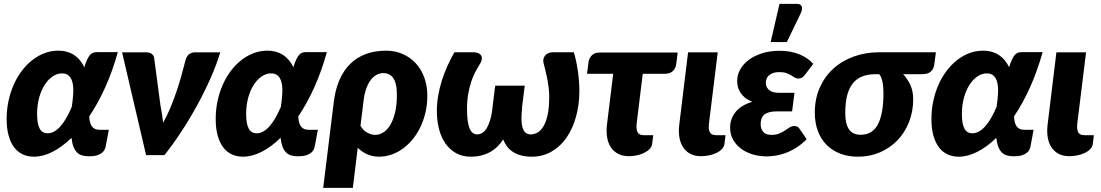

<svg xmlns="http://www.w3.org/2000/svg" viewBox="-20 -782 5551 968"><path d="M513 -44.5Q511.5 -36 507 -27Q502.5 -18 493.2 -10.8Q484 -3.5 468.8 1.2Q453.5 6 429.5 6Q409 6 393.8 1.5Q378.5 -3 367.8 -14Q357 -25 350.2 -42.8Q343.5 -60.5 340.5 -87Q293 -41 244.8 -16.5Q196.5 8 151 8Q121 8 95.8 -3.2Q70.5 -14.5 52.2 -38Q34 -61.5 23.8 -97.2Q13.5 -133 13.5 -182.5Q13.5 -229.5 23 -273.5Q32.5 -317.5 49.5 -355.8Q66.5 -394 90.5 -425.5Q114.5 -457 143.5 -479.5Q172.5 -502 205.2 -514.2Q238 -526.5 273.5 -526.5Q298 -526.5 318.5 -520.5Q339 -514.5 355.2 -503.5Q371.5 -492.5 384 -477Q396.5 -461.5 405 -443Q412.5 -467 419.5 -481.8Q426.5 -496.5 433.8 -504.8Q441 -513 449 -516Q457 -519 467 -519H574Q547 -422.5 510.5 -341.5Q474 -260.5 430 -195.5Q430.5 -180.5 433.2 -168Q436 -155.5 442 -146.5Q448 -137.5 458 -132.5Q468 -127.5 483 -127.5H528.5ZM220.5 -110Q252 -110 282.8 -143Q313.5 -176 342 -243.5Q347 -277 349 -307.5Q351 -338 346.5 -361.2Q342 -384.5 329.2 -398.2Q316.5 -412 292.5 -412Q267.5 -412 245 -396.5Q222.5 -381 205 -353.8Q187.5 -326.5 177.2 -288.8Q167 -251 167 -206.5Q167 -158 179.8 -134Q192.5 -110 220.5 -110Z M1090.5 -518Q1072 -456.5 1041.5 -387.5Q1011 -318.5 973.2 -249.8Q935.5 -181 893.2 -116.8Q851 -52.5 809 0H716.5L595.5 -518H719Q735 -518 744.8 -510.5Q754.5 -503 757 -491.5L789 -250.5Q793.5 -228 796.8 -206.5Q800 -185 802.5 -163.5Q822.5 -199 839.2 -239.2Q856 -279.5 870 -320.8Q884 -362 895 -402Q906 -442 915 -477.5Q921 -500 934 -509Q947 -518 961.5 -518Z M1567 -44.5Q1565.5 -36 1561 -27Q1556.5 -18 1547.2 -10.8Q1538 -3.5 1522.8 1.2Q1507.5 6 1483.5 6Q1463 6 1447.8 1.5Q1432.5 -3 1421.8 -14Q1411 -25 1404.2 -42.8Q1397.5 -60.5 1394.5 -87Q1347 -41 1298.8 -16.5Q1250.5 8 1205 8Q1175 8 1149.8 -3.2Q1124.5 -14.5 1106.2 -38Q1088 -61.5 1077.8 -97.2Q1067.5 -133 1067.5 -182.5Q1067.5 -229.5 1077 -273.5Q1086.5 -317.5 1103.5 -355.8Q1120.5 -394 1144.5 -425.5Q1168.5 -457 1197.5 -479.5Q1226.5 -502 1259.2 -514.2Q1292 -526.5 1327.5 -526.5Q1352 -526.5 1372.5 -520.5Q1393 -514.5 1409.2 -503.5Q1425.5 -492.5 1438 -477Q1450.5 -461.5 1459 -443Q1466.5 -467 1473.5 -481.8Q1480.5 -496.5 1487.8 -504.8Q1495 -513 1503 -516Q1511 -519 1521 -519H1628Q1601 -422.5 1564.5 -341.5Q1528 -260.5 1484 -195.5Q1484.5 -180.5 1487.2 -168Q1490 -155.5 1496 -146.5Q1502 -137.5 1512 -132.5Q1522 -127.5 1537 -127.5H1582.5ZM1274.5 -110Q1306 -110 1336.8 -143Q1367.5 -176 1396 -243.5Q1401 -277 1403 -307.5Q1405 -338 1400.5 -361.2Q1396 -384.5 1383.2 -398.2Q1370.5 -412 1346.5 -412Q1321.5 -412 1299 -396.5Q1276.5 -381 1259 -353.8Q1241.5 -326.5 1231.2 -288.8Q1221 -251 1221 -206.5Q1221 -158 1233.8 -134Q1246.5 -110 1274.5 -110Z M1663 -269Q1670.5 -330.5 1691.2 -378.5Q1712 -426.5 1745.2 -459.5Q1778.5 -492.5 1824.2 -509.5Q1870 -526.5 1927.5 -526.5Q1971.5 -526.5 2009.2 -510.2Q2047 -494 2074.8 -464.5Q2102.5 -435 2118.5 -392.8Q2134.5 -350.5 2134.5 -299Q2134.5 -256.5 2125.5 -217Q2116.5 -177.5 2100.5 -143.5Q2084.5 -109.5 2062 -81.5Q2039.5 -53.5 2012.2 -33.5Q1985 -13.5 1954.2 -2.8Q1923.5 8 1890.5 8Q1858.5 8 1831.8 -4Q1805 -16 1783.5 -37L1759 165H1609.5ZM1797.5 -147.5Q1812 -123 1832.5 -112.5Q1853 -102 1872 -102Q1892 -102 1911.5 -113.8Q1931 -125.5 1946.5 -150.2Q1962 -175 1971.5 -213.2Q1981 -251.5 1981 -305Q1981 -334 1976.2 -354.8Q1971.5 -375.5 1962.5 -388.5Q1953.5 -401.5 1940.8 -407.5Q1928 -413.5 1912.5 -413.5Q1896 -413.5 1880 -405.5Q1864 -397.5 1850.5 -380.5Q1837 -363.5 1827.2 -337.2Q1817.5 -311 1813 -274.5Z M2385.5 -104.5Q2401 -104.5 2413.2 -113Q2425.5 -121.5 2434.5 -136.8Q2443.5 -152 2450 -173Q2456.5 -194 2460.5 -219L2476.5 -350H2625.5L2611.5 -237H2612.5Q2609 -208.5 2609 -184Q2609 -159.5 2613.5 -142Q2618 -124.5 2628 -114.5Q2638 -104.5 2655.5 -104.5Q2673 -104.5 2689.8 -113.8Q2706.5 -123 2719.8 -144.8Q2733 -166.5 2741 -203Q2749 -239.5 2749 -294Q2749 -319 2745.5 -345.2Q2742 -371.5 2737.2 -394Q2732.5 -416.5 2728.2 -433.2Q2724 -450 2722.5 -456Q2717 -473.5 2720.2 -485.5Q2723.5 -497.5 2731 -504.8Q2738.5 -512 2748 -515.2Q2757.5 -518.5 2765 -518.5H2873Q2879.5 -497.5 2884.8 -472.5Q2890 -447.5 2893.8 -421.5Q2897.5 -395.5 2899.2 -370.2Q2901 -345 2901 -323.5Q2901 -254.5 2884.2 -194Q2867.5 -133.5 2836.5 -88.5Q2805.5 -43.5 2760.8 -17.8Q2716 8 2660.5 8Q2629.5 8 2605.8 1.2Q2582 -5.5 2564.8 -17Q2547.5 -28.5 2535.8 -44.5Q2524 -60.5 2517 -79Q2505 -60.5 2489.2 -44.5Q2473.5 -28.5 2453.5 -17Q2433.5 -5.5 2408.8 1.2Q2384 8 2354 8Q2311 8 2279 -10Q2247 -28 2225.5 -59Q2204 -90 2193.2 -132Q2182.5 -174 2182.5 -222Q2182.5 -260 2189 -298.5Q2195.5 -337 2207.2 -374.5Q2219 -412 2235.2 -448.2Q2251.5 -484.5 2271 -518.5H2368.5Q2378.5 -518.5 2388.8 -515Q2399 -511.5 2404.8 -503.5Q2410.5 -495.5 2409 -482.8Q2407.5 -470 2394.5 -451.5Q2386 -437.5 2375.5 -417.5Q2365 -397.5 2356 -370.5Q2347 -343.5 2340.8 -309.2Q2334.5 -275 2334.5 -232.5Q2334.5 -195.5 2338.2 -171Q2342 -146.5 2348.8 -131.8Q2355.5 -117 2365 -110.8Q2374.5 -104.5 2385.5 -104.5Z M2947.5 -471Q2950 -489 2963.8 -503Q2977.5 -517 3002.5 -517H3396.5L3389.5 -460Q3386 -435.5 3371.2 -422.8Q3356.5 -410 3332.5 -410H3220.5L3190 -161Q3186.5 -131 3194.2 -115.8Q3202 -100.5 3225.5 -100.5H3273.5L3268 -57Q3266 -42 3254.5 -30.2Q3243 -18.5 3226 -10.5Q3209 -2.5 3189.2 1.5Q3169.5 5.5 3151 5.5Q3118.5 5.5 3095.8 -6.8Q3073 -19 3059.2 -40.2Q3045.5 -61.5 3040.8 -90.2Q3036 -119 3040 -152.5L3071.5 -410H2939.5Z M3449 -518H3598.5L3554.5 -160.5Q3551 -130.5 3558.8 -115.5Q3566.5 -100.5 3590 -100.5H3638L3632.5 -56.5Q3630.5 -41.5 3619 -29.8Q3607.5 -18 3590.5 -10.2Q3573.5 -2.5 3553.8 1.5Q3534 5.5 3515.5 5.5Q3483 5.5 3460.2 -6.5Q3437.5 -18.5 3423.8 -39.8Q3410 -61 3405.2 -90Q3400.5 -119 3404.5 -152.5Z M3661 0ZM4040 -407Q4030 -393.5 4021.8 -389.8Q4013.5 -386 4003.5 -386Q3994.5 -386 3986.8 -391Q3979 -396 3968.8 -402.2Q3958.5 -408.5 3944.5 -413.5Q3930.5 -418.5 3909 -418.5Q3877 -418.5 3859 -403.8Q3841 -389 3841 -363.5Q3841 -342.5 3857.5 -328.2Q3874 -314 3908.5 -314H3985.5L3973.5 -220.5H3896.5Q3873 -220.5 3857.2 -216Q3841.5 -211.5 3832.2 -203.2Q3823 -195 3819 -183Q3815 -171 3815 -156Q3815 -133 3827.8 -117.5Q3840.5 -102 3869 -102Q3893 -102 3909 -109Q3925 -116 3937.5 -124.2Q3950 -132.5 3960.8 -139.5Q3971.5 -146.5 3985 -146.5Q4002.5 -146.5 4010.5 -133.5L4047 -80Q4020.5 -53.5 3993 -36.5Q3965.5 -19.5 3939 -10Q3912.5 -0.5 3888.5 3Q3864.5 6.5 3846 6.5Q3809.5 6.5 3776 -3.2Q3742.5 -13 3717 -31.8Q3691.5 -50.5 3676.2 -77.2Q3661 -104 3661 -138.5Q3661 -184 3689 -218Q3717 -252 3773 -269Q3751 -277.5 3736.5 -289.2Q3722 -301 3713 -315Q3704 -329 3700.2 -344Q3696.5 -359 3696.5 -374Q3696.5 -403.5 3711.5 -431Q3726.5 -458.5 3754.2 -479.5Q3782 -500.5 3821.8 -513.2Q3861.5 -526 3911 -526Q3967.5 -526 4011 -507.8Q4054.5 -489.5 4080 -460ZM3865.5 -570 3910 -762.5H3997Q4016.5 -762.5 4021.8 -750.2Q4027 -738 4018 -717L3947 -570Z M4533 -408Q4555.5 -384.5 4569.8 -353.2Q4584 -322 4584 -282.5Q4584 -220 4563 -166.8Q4542 -113.5 4504.8 -74.8Q4467.5 -36 4416.5 -14Q4365.5 8 4305.5 8Q4255.5 8 4215.2 -7.8Q4175 -23.5 4146.8 -52.2Q4118.5 -81 4103.2 -122Q4088 -163 4088 -214Q4088 -283 4112.5 -339Q4137 -395 4180.5 -435Q4224 -475 4283.8 -496.8Q4343.5 -518.5 4413.5 -518.5H4698.5L4690 -454.5Q4687.5 -435 4673 -421.5Q4658.5 -408 4629 -408ZM4434 -312Q4434 -326.5 4433 -341Q4432 -355.5 4429.2 -368.5Q4426.5 -381.5 4422.5 -391.8Q4418.5 -402 4412.5 -408H4395Q4354 -408 4325 -395.8Q4296 -383.5 4277.5 -359Q4259 -334.5 4250.2 -297.5Q4241.5 -260.5 4241.5 -211Q4241.5 -158 4260.2 -130.2Q4279 -102.5 4319 -102.5Q4378.5 -102.5 4406.2 -155.2Q4434 -208 4434 -312Z M5175.5 -44.5Q5174 -36 5169.5 -27Q5165 -18 5155.8 -10.8Q5146.5 -3.5 5131.2 1.2Q5116 6 5092 6Q5071.5 6 5056.2 1.5Q5041 -3 5030.2 -14Q5019.5 -25 5012.8 -42.8Q5006 -60.5 5003 -87Q4955.5 -41 4907.2 -16.5Q4859 8 4813.5 8Q4783.5 8 4758.2 -3.2Q4733 -14.5 4714.8 -38Q4696.5 -61.5 4686.2 -97.2Q4676 -133 4676 -182.5Q4676 -229.5 4685.5 -273.5Q4695 -317.5 4712 -355.8Q4729 -394 4753 -425.5Q4777 -457 4806 -479.5Q4835 -502 4867.8 -514.2Q4900.5 -526.5 4936 -526.5Q4960.5 -526.5 4981 -520.5Q5001.5 -514.5 5017.8 -503.5Q5034 -492.5 5046.5 -477Q5059 -461.5 5067.5 -443Q5075 -467 5082 -481.8Q5089 -496.5 5096.2 -504.8Q5103.5 -513 5111.5 -516Q5119.5 -519 5129.5 -519H5236.5Q5209.5 -422.5 5173 -341.5Q5136.5 -260.5 5092.5 -195.5Q5093 -180.5 5095.8 -168Q5098.5 -155.5 5104.5 -146.5Q5110.5 -137.5 5120.5 -132.5Q5130.5 -127.5 5145.5 -127.5H5191ZM4883 -110Q4914.5 -110 4945.2 -143Q4976 -176 5004.5 -243.5Q5009.5 -277 5011.5 -307.5Q5013.5 -338 5009 -361.2Q5004.5 -384.5 4991.8 -398.2Q4979 -412 4955 -412Q4930 -412 4907.5 -396.5Q4885 -381 4867.5 -353.8Q4850 -326.5 4839.8 -288.8Q4829.5 -251 4829.5 -206.5Q4829.5 -158 4842.2 -134Q4855 -110 4883 -110Z M5306 -518H5455.5L5411.5 -160.5Q5408 -130.5 5415.8 -115.5Q5423.5 -100.5 5447 -100.5H5495L5489.5 -56.5Q5487.5 -41.5 5476 -29.8Q5464.5 -18 5447.5 -10.2Q5430.5 -2.5 5410.8 1.5Q5391 5.5 5372.5 5.5Q5340 5.5 5317.2 -6.5Q5294.5 -18.5 5280.8 -39.8Q5267 -61 5262.2 -90Q5257.5 -119 5261.5 -152.5Z"/></svg>

Font: Lato Black
Style: Italic
Weight: 900
Italic angle: -7°
Designer: Lukasz Dziedzic
Foundry: tyPoland Lukasz Dziedzic
Version: Version 2.007; 2014-02-27